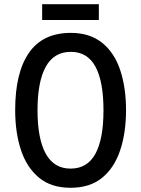

<svg xmlns="http://www.w3.org/2000/svg" viewBox="-20 -881 670 911"><path d="M578 -358Q578 -251 550 -167.5Q522 -84 464 -37Q406 10 315 10Q223 10 165 -38Q107 -86 79.5 -169Q52 -252 52 -359Q52 -536 117.5 -630.5Q183 -725 316 -725Q406 -725 464.5 -678Q523 -631 550.5 -548Q578 -465 578 -358ZM158 -358Q158 -223 197 -152Q236 -81 315 -81Q394 -81 432.5 -151Q471 -221 471 -358Q471 -494 433 -564.5Q395 -635 316 -635Q236 -635 197 -564Q158 -493 158 -358ZM449 -861V-786H180V-861Z"/></svg>

Font: Noto Sans Condensed Medium
Style: Regular
Weight: 500
Width: 3
Designer: Monotype Design Team
Foundry: Monotype Imaging Inc.
Version: Version 2.013; ttfautohint (v1.8.4.7-5d5b)